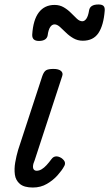

<svg xmlns="http://www.w3.org/2000/svg" viewBox="-20 -823 488 858"><path d="M127 15Q88 15 69 -1Q50 -17 46.5 -42.5Q43 -68 48 -97Q53 -126 61 -153L169 -483Q176 -503 186 -509Q196 -515 219 -515Q242 -515 252.5 -506Q263 -497 258 -483L135 -107Q128 -91 127.5 -80.5Q127 -70 131.5 -65Q136 -60 144 -60Q155 -60 166 -66.5Q177 -73 188 -85Q199 -97 210 -112Q218 -123 229.5 -124Q241 -125 254 -117Q268 -107 270 -97.5Q272 -88 266 -79Q257 -62 237.5 -40Q218 -18 190 -1.5Q162 15 127 15ZM350 -641Q327 -641 308 -652Q289 -663 274.5 -677.5Q260 -692 247.5 -703Q235 -714 224 -714Q212 -714 204 -701.5Q196 -689 193 -665Q191 -653 181 -646.5Q171 -640 154 -640Q123 -640 124 -668Q128 -734 153.5 -767.5Q179 -801 224 -801Q247 -801 265.5 -790Q284 -779 298 -764.5Q312 -750 324 -739Q336 -728 348 -728Q358 -728 366 -739.5Q374 -751 378 -776Q382 -803 420 -803Q436 -803 442.5 -796.5Q449 -790 448 -776Q443 -710 420 -675.5Q397 -641 350 -641Z"/></svg>

Font: Playwrite IN
Style: Regular
Weight: 400
Designer: Veronika Burian, José Scaglione
Foundry: TypeTogether
Version: Version 1.002